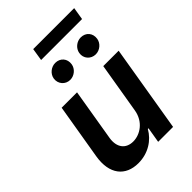

<svg xmlns="http://www.w3.org/2000/svg" viewBox="-263 -1018 1134 1134"><g transform="rotate(-45 304.0 -451.0)"><path d="M579.9 -909.1H237.6L225.1 -830.6H567.1ZM264.2 -625.7C299.4 -625.7 329.9 -652.7 334.9 -684.7C341.6 -726.6 313.9 -759.6 271.7 -759.6C238.3 -759.6 206 -734.4 200.6 -700.6C194.2 -660.5 223.7 -625.7 264.2 -625.7ZM477.3 -625.7C512.4 -625.7 543 -652.7 547.9 -684.7C554.7 -726.6 527 -759.6 484.7 -759.6C451.3 -759.6 419.4 -734.4 413.7 -700.6C406.6 -659.8 436.8 -625.7 477.3 -625.7ZM406.2 -229.4C392.8 -146.3 326.7 -105.1 269.9 -105.1C208.5 -105.1 174.7 -148.8 185.4 -218L240.1 -545.5H111.5L53.3 -198.2C31.6 -67.1 93.8 7.1 201 7.1C282.7 7.1 348.7 -35.9 382.8 -96.9H388.5L372.2 0H496.8L587.7 -545.5H459.2Z"/></g></svg>

Font: TID UI Semi Bold
Style: Italic
Weight: 600
Italic angle: -9.39999°
Designer: The TID Project Authors
Foundry: Bakken & Bæck
Version: Version 1.001;hotconv 1.0.109;makeotfexe 2.5.65596